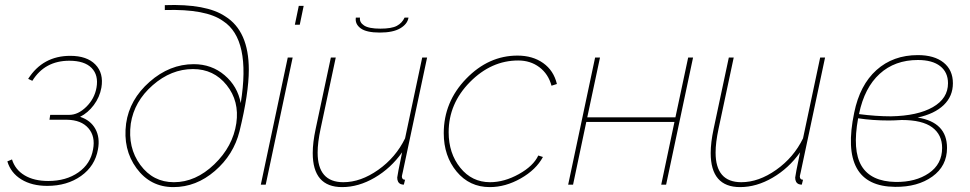

<svg xmlns="http://www.w3.org/2000/svg" viewBox="-20 -754 3959 784"><path d="M173 5Q110 5 67 -21.5Q24 -48 10 -95L29 -103Q42 -61 80.5 -38Q119 -15 177 -15Q250 -15 300 -50Q350 -85 360 -144Q370 -197 341 -230.5Q312 -264 254 -265H182L185 -285H263Q299 -285 332.5 -318Q366 -351 374 -396Q383 -447 354 -476.5Q325 -506 263 -506Q163 -506 112 -424L95 -432Q155 -526 267 -526Q335 -526 369.5 -490.5Q404 -455 394 -396Q387 -357 363 -325Q339 -293 307 -277Q350 -263 369.5 -227.5Q389 -192 380 -144Q368 -76 311 -35.5Q254 5 173 5Z M688 10Q594 10 537.5 -67Q481 -144 495 -250Q509 -348 591 -420Q673 -492 771 -492Q844 -492 897 -447Q950 -402 963 -333Q1005 -594 891 -668Q822 -718 653 -713V-733Q823 -739 900 -687Q996 -627 996 -469Q996 -373 958 -218Q934 -122 857.5 -56Q781 10 688 10ZM690 -10Q779 -10 855 -83Q931 -156 945 -251Q958 -341 905.5 -406.5Q853 -472 768 -472Q679 -472 603.5 -406Q528 -340 514 -249Q501 -151 553 -80.5Q605 -10 690 -10Z M1200 -730H1220L1204 -653H1184ZM1155 -519H1175L1065 0H1045Z M1531 -621Q1476 -621 1452.5 -638.5Q1429 -656 1433 -682H1450Q1447 -663 1466.5 -650Q1486 -637 1533 -637Q1579 -637 1600.5 -648.5Q1622 -660 1632 -682H1648Q1644 -656 1614.5 -638.5Q1585 -621 1531 -621ZM1257 -129Q1257 -172 1269 -228L1331 -519H1351L1289 -228Q1277 -172 1277 -131Q1277 -10 1382 -10Q1453 -10 1524.5 -60.5Q1596 -111 1634 -189L1704 -519H1724L1628 -67Q1627 -61 1625 -52.5Q1623 -44 1622 -39.5Q1621 -35 1621 -34Q1621 -20 1634 -20L1629 0Q1623 0 1617 -2Q1602 -8 1602 -29Q1602 -36 1622 -132Q1576 -67 1510 -28.5Q1444 10 1377 10Q1257 10 1257 -129Z M1792 -210Q1792 -338 1883.5 -432.5Q1975 -527 2093 -527Q2155 -527 2198 -496.5Q2241 -466 2254 -411L2232 -404Q2219 -452 2182.5 -479.5Q2146 -507 2096 -507Q1986 -507 1899 -419Q1812 -331 1812 -214Q1812 -128 1859.5 -69Q1907 -10 1981 -10Q2039 -10 2098.5 -43Q2158 -76 2178 -119L2197 -113Q2169 -61 2106.5 -25.5Q2044 10 1980 10Q1897 10 1844.5 -53.5Q1792 -117 1792 -210Z M2300 0 2410 -519H2430L2378 -275H2738L2790 -519H2810L2700 0H2680L2734 -256H2374L2320 0Z M2882 -129Q2882 -172 2894 -228L2956 -519H2976L2914 -228Q2902 -172 2902 -131Q2902 -10 3007 -10Q3078 -10 3149.5 -60.5Q3221 -111 3259 -189L3329 -519H3349L3253 -67Q3252 -61 3250 -52.5Q3248 -44 3247 -39.5Q3246 -35 3246 -34Q3246 -20 3259 -20L3254 0Q3248 0 3242 -2Q3227 -8 3227 -29Q3227 -36 3247 -132Q3201 -67 3135 -28.5Q3069 10 3002 10Q2882 10 2882 -129Z M3727 -274Q3847 -255 3847 -150Q3847 -76 3787 -33Q3727 10 3635 9Q3405 7 3468 -294Q3491 -407 3559 -468Q3627 -529 3728 -529Q3795 -529 3833 -498.5Q3871 -468 3871 -414Q3871 -361 3833.5 -325Q3796 -289 3727 -274ZM3728 -509Q3634 -509 3572 -452.5Q3510 -396 3488 -290V-288Q3558 -279 3618 -279Q3727 -281 3789 -316.5Q3851 -352 3851 -414Q3851 -459 3819 -484Q3787 -509 3728 -509ZM3637 -11Q3719 -10 3773 -47Q3827 -84 3827 -150Q3827 -204 3786.5 -234Q3746 -264 3662 -264Q3628 -262 3610 -262Q3542 -262 3484 -271Q3460 -140 3498 -76.5Q3536 -13 3637 -11Z"/></svg>

Font: Raleway-v4020 Thin
Style: Italic
Weight: 250
Italic angle: -12°
Designer: Matt McInerney, Pablo Impallari, Rodrigo Fuenzalida
Foundry: Matt McInerney, Pablo Impallari, Rodrigo Fuenzalida
Version: Version 4.020;PS 004.020;hotconv 1.0.88;makeotf.lib2.5.64775